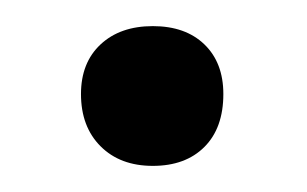

<svg xmlns="http://www.w3.org/2000/svg" viewBox="-20 -273 235 147"><path d="M42 -201Q42 -225 57 -239Q72 -253 97 -253Q122 -253 136.5 -239Q151 -225 151 -201Q151 -175 136.5 -160.5Q122 -146 97 -146Q72 -146 57 -161Q42 -176 42 -201Z"/></svg>

Font: Cormorant Garamond SemiBold
Style: Regular
Weight: 600
Designer: Christian Thalmann (Catharsis Fonts)
Version: Version 3.000